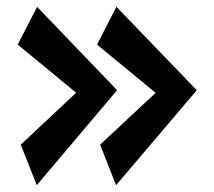

<svg xmlns="http://www.w3.org/2000/svg" viewBox="-20 -653 629 564"><path d="M250 -424 324 -388 88 -109 41 -228ZM89 -633 324 -388 264 -331 32 -522ZM484 -424 558 -388 321 -109 274 -228ZM322 -633 558 -388 497 -331 265 -522Z"/></svg>

Font: Marhey Light SemiBold
Style: Regular
Weight: 600
Version: Version 1.000